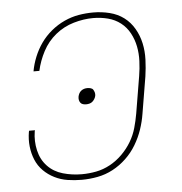

<svg xmlns="http://www.w3.org/2000/svg" viewBox="-44 -570 588 621"><g transform="rotate(-5 250.0 -260.0)"><path d="M197 8Q174 8 151.5 4.5Q129 1 109 -9Q89 -19 73.5 -34.5Q58 -50 49.5 -70.5Q41 -91 38.5 -114Q36 -137 40 -161L41 -165H60L59 -161Q54 -130 61 -99.5Q68 -69 88 -48Q108 -27 137.5 -18.5Q167 -10 199 -10Q222 -10 245.5 -14.5Q269 -19 291 -31Q313 -43 331 -61Q349 -79 361.5 -100Q374 -121 380.5 -144Q387 -167 391 -190L411 -310Q415 -334 416 -358.5Q417 -383 412.5 -406Q408 -429 397 -449.5Q386 -470 368 -484Q350 -498 327 -504Q304 -510 279 -510Q248 -510 215.5 -500.5Q183 -491 156.5 -469.5Q130 -448 114 -417.5Q98 -387 91 -355H72Q76 -378 85.5 -401.5Q95 -425 109.5 -445.5Q124 -466 144 -482.5Q164 -499 187 -509.5Q210 -520 233.5 -524Q257 -528 281 -528Q308 -528 334 -521.5Q360 -515 380 -500Q400 -485 413 -462.5Q426 -440 431.5 -414.5Q437 -389 436 -361.5Q435 -334 431 -307L411 -187Q407 -162 398.5 -137Q390 -112 376 -88.5Q362 -65 342 -46Q322 -27 298.5 -14.5Q275 -2 249 3Q223 8 197 8ZM232 -234Q227 -234 222 -235.5Q217 -237 214 -241Q211 -245 210 -250Q209 -255 210 -261Q211 -266 213.5 -271Q216 -276 220.5 -279.5Q225 -283 230 -284.5Q235 -286 241 -286Q246 -286 251.5 -284.5Q257 -283 259.5 -279Q262 -275 263.5 -270Q265 -265 264 -259Q263 -254 260 -249Q257 -244 253 -240.5Q249 -237 243.5 -235.5Q238 -234 232 -234Z"/></g></svg>

Font: Iosevka Thin
Style: Italic
Weight: 100
Italic angle: -9°
Monospace: yes
Designer: Belleve Invis
Foundry: Belleve Invis
Version: Version 32.5.0; ttfautohint (v1.8.4)